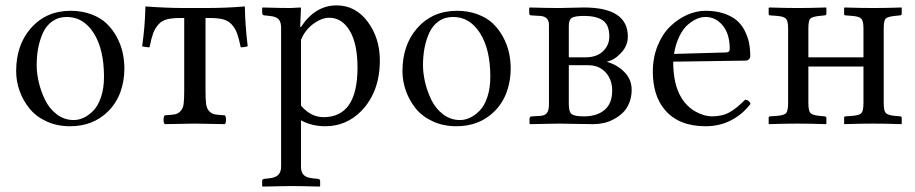

<svg xmlns="http://www.w3.org/2000/svg" viewBox="-20 -459 3399 713"><path d="M40 -194.8Q40 -290.5 92.8 -352.1Q149.9 -418.9 242.2 -418.9Q284.2 -418.9 318.8 -406Q353.5 -393.1 375.7 -371.8Q397.9 -350.6 413.3 -322.3Q428.7 -293.9 435.3 -264.4Q441.9 -234.9 441.9 -204.1Q441.9 -158.2 426.8 -116.2Q411.1 -74.2 379.9 -43.9Q324.7 9.8 240.2 9.8Q191.9 9.8 152.6 -8.3Q113.3 -26.4 89.4 -56.2Q65.4 -85.9 52.7 -121.6Q40 -157.2 40 -194.8ZM228 -396Q197.3 -396 174.6 -380.1Q151.9 -364.3 139.6 -337.2Q127.4 -310.1 121.8 -280.3Q116.2 -250.5 116.2 -216.8Q116.2 -187 124 -153.6Q131.8 -120.1 147.5 -87.9Q163.1 -55.7 190.9 -34.4Q218.8 -13.2 253.9 -13.2Q272 -13.2 290.5 -21.7Q309.1 -30.3 326.7 -48.1Q344.2 -65.9 355.2 -98.6Q366.2 -131.3 366.2 -173.8Q366.2 -275.9 328.1 -335.9Q290 -396 228 -396Z M664.1 -122.1V-392.1H648.9Q618.2 -392.1 599.1 -387Q580.1 -381.8 567.6 -367.4Q555.2 -353 548.6 -335Q542 -316.9 535.2 -283.2Q529.3 -283.2 522.5 -284.2Q515.6 -285.2 511.7 -286.1L507.8 -287.1Q518.6 -360.8 520 -435.1Q600.1 -429.2 666 -429.2H740.7Q820.3 -429.2 889.2 -435.1Q890.6 -361.8 899.9 -287.1Q887.2 -283.2 874 -283.2Q867.2 -316.4 860.4 -335Q853.5 -353.5 840.8 -367.7Q828.1 -381.8 809.3 -387Q790.5 -392.1 759.8 -392.1H743.2V-122.1Q743.2 -89.8 745.4 -73Q747.6 -56.2 756.6 -46.4Q765.6 -36.6 777.3 -34.4Q789.1 -32.2 814.9 -30.8Q819.3 -26.4 819.3 -14.4Q819.3 -2.4 814.9 2Q729 0 704.1 0Q675.8 0 591.8 2Q587.4 -2.4 587.4 -14.4Q587.4 -26.4 591.8 -30.8Q617.7 -32.2 629.4 -34.4Q641.1 -36.6 650.4 -46.4Q659.7 -56.2 661.9 -73Q664.1 -89.8 664.1 -122.1Z M1097.7 -311V-66.9Q1134.3 -23.9 1181.6 -23.9Q1307.6 -23.9 1307.6 -208Q1307.6 -296.4 1278.8 -344.7Q1250 -393.1 1202.6 -393.1Q1174.8 -393.1 1144 -370.8Q1113.3 -348.6 1097.7 -311ZM1097.7 -429.2 1094.7 -358.9H1097.7Q1150.4 -439 1230 -439Q1300.3 -439 1345.5 -378.2Q1390.6 -317.4 1390.6 -234.9Q1390.6 -117.2 1320.8 -45.9Q1265.1 9.8 1188 9.8Q1137.7 9.8 1097.7 -12.2V159.2Q1097.7 180.2 1107.4 190.4Q1117.2 200.7 1140.6 203.1L1159.7 205.1Q1168.9 206.1 1168.9 212.9V231.9L1167 233.9Q1097.7 231.9 1058.6 231.9L955.6 233.9L953.6 231.9V212.9Q953.6 206.1 961.9 205.1L981 203.1Q1002.9 200.7 1013.4 190.2Q1023.9 179.7 1023.9 159.2V-356Q1023.9 -377.4 1014.6 -387.5Q1005.4 -397.5 981 -399.9L961.9 -401.9Q953.6 -402.8 953.6 -410.2V-429.2L955.6 -431.2Q1023.4 -429.2 1058.6 -429.2L1095.7 -431.2Z M1474.6 -194.8Q1474.6 -290.5 1527.3 -352.1Q1584.5 -418.9 1676.8 -418.9Q1718.8 -418.9 1753.4 -406Q1788.1 -393.1 1810.3 -371.8Q1832.5 -350.6 1847.9 -322.3Q1863.3 -293.9 1869.9 -264.4Q1876.5 -234.9 1876.5 -204.1Q1876.5 -158.2 1861.3 -116.2Q1845.7 -74.2 1814.5 -43.9Q1759.3 9.8 1674.8 9.8Q1626.5 9.8 1587.2 -8.3Q1547.9 -26.4 1523.9 -56.2Q1500 -85.9 1487.3 -121.6Q1474.6 -157.2 1474.6 -194.8ZM1662.6 -396Q1631.8 -396 1609.1 -380.1Q1586.4 -364.3 1574.2 -337.2Q1562 -310.1 1556.4 -280.3Q1550.8 -250.5 1550.8 -216.8Q1550.8 -187 1558.6 -153.6Q1566.4 -120.1 1582 -87.9Q1597.7 -55.7 1625.5 -34.4Q1653.3 -13.2 1688.5 -13.2Q1706.5 -13.2 1725.1 -21.7Q1743.7 -30.3 1761.2 -48.1Q1778.8 -65.9 1789.8 -98.6Q1800.8 -131.3 1800.8 -173.8Q1800.8 -275.9 1762.7 -335.9Q1724.6 -396 1662.6 -396Z M2092.3 -246.1H2154.3Q2195.8 -246.1 2219.2 -268.6Q2242.7 -291 2242.7 -323.2Q2242.7 -366.7 2218.5 -383.3Q2194.3 -399.9 2149.4 -399.9Q2115.2 -399.9 2103.8 -392.8Q2092.3 -385.7 2092.3 -363.8ZM2092.3 -216.8V-71.8Q2092.3 -43.9 2102.8 -35.4Q2113.3 -26.9 2149.4 -26.9Q2196.8 -26.9 2225.1 -50.8Q2253.4 -74.7 2253.4 -123Q2253.4 -163.1 2229.2 -189.9Q2205.1 -216.8 2163.6 -216.8ZM1948.7 2 1946.3 0V-18.1Q1946.3 -26.4 1955.6 -26.9L1987.3 -28.8Q2002.9 -29.8 2010.7 -39.1Q2018.6 -48.3 2018.6 -73.2V-366.2Q2018.6 -397.9 1985.4 -399.9L1951.7 -401.9Q1949.7 -401.9 1947.5 -403.8Q1945.3 -405.8 1945.3 -407.2V-429.2L1947.3 -431.2Q2013.7 -429.2 2056.6 -429.2Q2074.7 -429.2 2102.1 -430.2Q2129.4 -431.2 2148.4 -431.2Q2311.5 -431.2 2311.5 -323.2Q2311.5 -288.6 2285.4 -261.5Q2259.3 -234.4 2235.4 -231V-229Q2272.9 -217.8 2299.3 -190.9Q2325.7 -164.1 2325.7 -125Q2325.7 -98.6 2316.7 -76.7Q2307.6 -54.7 2293 -40.5Q2278.3 -26.4 2259.5 -16.4Q2240.7 -6.3 2221.9 -2.2Q2203.1 2 2184.6 2Q2149.4 2 2110.1 1Q2070.8 0 2056.6 0Z M2482.9 -258.8 2676.3 -264.2Q2689.9 -264.6 2689.9 -276.9Q2689.9 -333.5 2663.6 -364.7Q2637.2 -396 2600.1 -396Q2585 -396 2568.8 -389.4Q2552.7 -382.8 2535.2 -368.2Q2517.6 -353.5 2503.4 -325.2Q2489.3 -296.9 2482.9 -258.8ZM2747.1 -88.9Q2762.7 -87.4 2767.1 -73.2Q2737.3 -34.2 2694.8 -12.2Q2652.3 9.8 2600.1 9.8Q2500.5 9.8 2449.2 -50.8Q2404.3 -103.5 2404.3 -192.9Q2404.3 -245.1 2422.1 -289.1Q2439.9 -333 2468.5 -360.6Q2497.1 -388.2 2531.2 -403.6Q2565.4 -418.9 2600.1 -418.9Q2638.7 -418.9 2668.2 -408.9Q2697.8 -398.9 2716.1 -383.1Q2734.4 -367.2 2745.8 -344.5Q2757.3 -321.8 2761.7 -299.3Q2766.1 -276.9 2766.1 -251Q2766.1 -243.7 2761.2 -238.8Q2756.3 -233.9 2748 -233.9L2480 -230Q2480 -145 2510.3 -96.2Q2531.2 -62 2563.5 -44.4Q2595.2 -26.9 2624 -26.9Q2662.1 -26.9 2689.5 -42.2Q2716.8 -57.6 2747.1 -88.9Z M3186.5 -77.1V-211.9H2981.9V-77.1Q2981.9 -47.9 2989.3 -39.6Q2997.1 -31.2 3022.9 -28.8L3042.5 -26.9Q3048.8 -25.9 3048.8 -21V0L3046.9 2Q2987.3 0 2942.9 0Q2895.5 0 2835.9 2L2834.5 0V-22Q2834.5 -26.9 2839.8 -26.9L2865.7 -28.8Q2892.6 -30.8 2899.7 -39.6Q2906.7 -48.3 2906.7 -77.1V-353Q2906.7 -380.9 2898.9 -389.4Q2891.1 -397.9 2865.7 -399.9L2839.8 -401.9Q2834.5 -401.9 2834.5 -407.2V-429.2L2836.9 -431.2Q2896.5 -429.2 2942.9 -429.2Q2988.3 -429.2 3047.9 -431.2L3048.8 -429.2V-408.2Q3048.8 -402.8 3042.5 -401.9L3022.9 -399.9Q2996.1 -397 2989 -389.6Q2981.9 -382.3 2981.9 -353V-246.1H3186.5V-353Q3186.5 -380.9 3178.7 -389.4Q3170.9 -397.9 3145.5 -399.9L3119.6 -401.9Q3114.7 -401.9 3114.7 -407.2V-429.2L3116.7 -431.2Q3176.3 -429.2 3223.6 -429.2Q3268.1 -429.2 3327.6 -431.2L3328.6 -429.2V-408.2Q3328.6 -402.3 3322.8 -401.9L3302.7 -399.9Q3275.9 -397 3268.8 -389.6Q3261.7 -382.3 3261.7 -353V-77.1Q3261.7 -47.9 3269.3 -39.6Q3276.9 -31.2 3302.7 -28.8L3322.8 -26.9Q3328.6 -26.4 3328.6 -21V0L3326.7 2Q3267.1 0 3223.6 0Q3175.3 0 3115.7 2L3114.7 0V-22Q3114.7 -26.9 3119.6 -26.9L3145.5 -28.8Q3172.4 -30.8 3179.4 -39.6Q3186.5 -48.3 3186.5 -77.1Z"/></svg>

Font: Linux Libertine Display G
Style: Regular
Weight: 400
Designer: Philipp H. Poll
Foundry: Philipp H. Poll
Version: Version 5.0.9